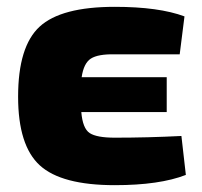

<svg xmlns="http://www.w3.org/2000/svg" viewBox="-20 -529 590 562"><path d="M511 -131 524 -17Q447 13 316 13Q160 13 96.5 -45Q33 -103 33 -246Q33 -393 96 -451Q159 -509 316 -509Q445 -509 520 -481L506 -370H316Q267 -371 246 -357.5Q225 -344 219 -303H468V-201H218Q222 -153 242.5 -139.5Q263 -126 316 -126Q413 -126 511 -131Z"/></svg>

Font: Ezarion Extra Bold
Style: Regular
Weight: 800
Designer: Natanael Gama
Version: Version 1.001;PS 001.001;hotconv 1.0.70;makeotf.lib2.5.58329